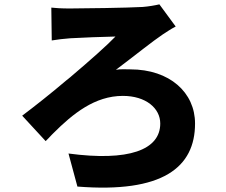

<svg xmlns="http://www.w3.org/2000/svg" viewBox="-20 -800 1040 883"><path d="M877 -232C877 -374 761 -481 579 -481C562 -481 533 -483 513 -479C601 -545 681 -610 729 -642C745 -652 766 -667 788 -678L713 -780C692 -775 662 -770 636 -768C569 -764 354 -761 300 -761C263 -761 232 -763 216 -765L218 -614C241 -618 276 -622 303 -624C350 -627 461 -631 511 -632C473 -592 394 -522 309 -450L301 -443C299 -442 298 -441 296 -439L287 -432C214 -370 138 -310 82 -268L190 -151C200 -161 209 -170 218 -180L225 -187C315 -277 416 -359 545 -359C651 -359 717 -302 717 -232C717 -110 571 -57 295 -94L336 58C728 89 877 -30 877 -232Z"/></svg>

Font: Glow Sans SC Normal ExtraBold
Style: Regular
Weight: 800
Designer: Ryoko NISHIZUKA (kana, bopomofo & ideographs); Paul D. Hunt (Latin, Greek & Cyrillic); Sandoll Communications, Soo-young
Version: Version 0.93